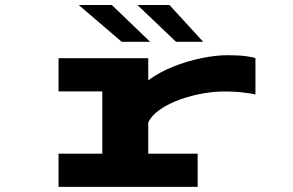

<svg xmlns="http://www.w3.org/2000/svg" viewBox="-20 -726 1140 746"><path d="M207.5 0V-129H377.5V-371H207.5V-500H556V-414Q598 -445 652.2 -466.8Q706.5 -488.5 762.2 -500Q818 -511.5 864.5 -511.5Q907 -511.5 935.2 -507.8Q963.5 -504 972.5 -500V-359Q962 -362 928.5 -366.2Q895 -370.5 846.5 -370.5Q811.5 -370.5 767.8 -362.8Q724 -355 680.8 -339.8Q637.5 -324.5 604 -302Q570.5 -279.5 556 -250.5V-129H748V0ZM664 -563.5 514 -706.5H638.5L769.5 -563.5ZM453 -563.5 286 -706.5H414.5L563.5 -563.5Z"/></svg>

Font: Trispace Expanded
Style: Bold
Weight: 700
Width: 7
Designer: Tyler Finck
Foundry: Etcetera Type Company
Version: Version 1.210; ttfautohint (v1.8.3)